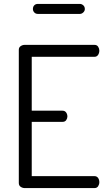

<svg xmlns="http://www.w3.org/2000/svg" viewBox="-20 -960 548 980"><path d="M106 0Q95 0 85.5 -6.5Q76 -13 76 -26V-706Q76 -718 85.5 -724.5Q95 -731 106 -731H462Q475 -731 481 -721.5Q487 -712 487 -702Q487 -689 480.5 -679.5Q474 -670 462 -670H142V-395H299Q311 -395 317.5 -386Q324 -377 324 -365Q324 -356 318 -347Q312 -338 299 -338H142V-61H462Q474 -61 480.5 -52Q487 -43 487 -30Q487 -19 481 -9.5Q475 0 462 0ZM173 -889Q162 -889 155 -896.5Q148 -904 148 -914Q148 -926 155 -933Q162 -940 173 -940H388Q397 -940 405 -933Q413 -926 413 -914Q413 -904 405 -896.5Q397 -889 388 -889Z"/></svg>

Font: Dosis ExtraLight
Style: Regular
Weight: 400
Version: Version 3.001; ttfautohint (v1.8.2)